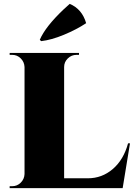

<svg xmlns="http://www.w3.org/2000/svg" viewBox="-20 -974 693 994"><path d="M193 -761 186 -768Q215 -836 310 -926Q326 -941 341 -954Q405 -927 426 -854Q376 -821 311 -794Q246 -767 193 -761ZM43 -10Q69 -10 87.5 -28.5Q106 -47 107 -73V-627Q106 -653 87.5 -671.5Q69 -690 43 -690H30V-700H389V-690H376Q350 -690 331 -671.5Q312 -653 312 -627V-51H435Q508 -51 564 -99Q620 -147 643 -232H653L615 0H30V-10Z"/></svg>

Font: Cinzel Decorative Black
Style: Regular
Weight: 900
Designer: Natanael Gama
Version: Version 1.002;PS 001.002;hotconv 1.0.56;makeotf.lib2.0.21325